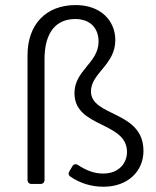

<svg xmlns="http://www.w3.org/2000/svg" viewBox="-20 -708 602 739"><path d="M252 -27.3C289.1 -2.9 330.1 10.7 378.9 10.7C471.7 10.7 532.2 -48.8 532.2 -127C532.2 -283.2 330.1 -257.8 330.1 -356.4C330.1 -426.8 423.8 -458 423.8 -553.7C423.8 -627.9 368.2 -688.5 271.5 -688.5C156.2 -688.5 85.9 -613.3 85.9 -495.1V-15.6C85.9 -5.9 91.8 0 101.6 0H135.7C145.5 0 151.4 -5.9 151.4 -15.6V-480.5C151.4 -585 197.3 -634.8 269.5 -634.8C329.1 -634.8 359.4 -597.7 359.4 -547.9C359.4 -465.8 266.6 -437.5 266.6 -349.6C266.6 -214.8 468.8 -241.2 468.8 -123C468.8 -80.1 437.5 -40 377 -40C342.8 -40 312.5 -51.8 281.2 -72.3C272.5 -78.1 263.7 -77.1 258.8 -68.4L247.1 -48.8C242.2 -40 243.2 -33.2 252 -27.3Z"/></svg>

Font: Ed Sans Neue Light
Style: Regular
Weight: 300
Designer: Stephen Hutchings
Version: Version 1.004;PS 001.004;hotconv 1.0.88;makeotf.lib2.5.64775